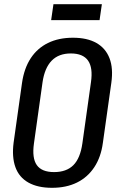

<svg xmlns="http://www.w3.org/2000/svg" viewBox="-20 -888 573 916"><path d="M228 8Q160 8 115.5 -17Q71 -42 53.5 -90.5Q36 -139 45 -208L85 -492Q95 -562 126.5 -610Q158 -658 209 -683Q260 -708 328 -708Q396 -708 440 -683Q484 -658 502.5 -610Q521 -562 511 -492L471 -208Q462 -139 430 -90.5Q398 -42 347 -17Q296 8 228 8ZM238 -67Q297 -67 330 -100Q363 -133 373 -204L414 -496Q424 -565 400 -599Q376 -633 318 -633Q260 -633 226.5 -598.5Q193 -564 183 -496L142 -204Q132 -134 155.5 -100.5Q179 -67 238 -67ZM466 -868 455 -792H224L235 -868Z"/></svg>

Font: Pathway Extreme Condensed Medium
Style: Italic
Weight: 500
Width: 3
Italic angle: -8°
Version: Version 1.001;gftools[0.9.26]